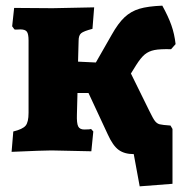

<svg xmlns="http://www.w3.org/2000/svg" viewBox="-20 -532 658 679"><path d="M583 -88 590 -76V118L474 127L453 13Q420 13 399.5 -2Q379 -17 361 -57L293 -203H254L252 -127Q251 -96 256.5 -85Q262 -74 278 -74Q298 -74 302 -76L310 -67L303 3L162 0Q134 0 21 5L27 -67Q60 -75 70.5 -87.5Q81 -100 81 -133V-389Q81 -412 75 -420Q69 -428 52 -428Q48 -428 41 -427.5Q34 -427 31 -428L23 -439L30 -504L166 -503L313 -506L307 -430Q276 -422 267 -414.5Q258 -407 258 -388L256 -314L319 -311L375 -409Q398 -450 420.5 -471Q443 -492 473 -501Q503 -510 554 -512Q575 -474 586 -443Q597 -412 601 -376L585 -358Q546 -359 526 -355Q506 -351 492 -339.5Q478 -328 461 -301L443 -272L508 -140Q521 -113 528 -104Q535 -95 544.5 -92.5Q554 -90 583 -88Z"/></svg>

Font: Alegreya SC Black
Style: Regular
Weight: 900
Designer: Juan Pablo del Peral
Foundry: Huerta Tipografica
Version: Version 2.007; ttfautohint (v1.6)